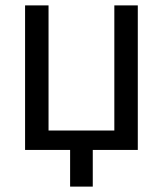

<svg xmlns="http://www.w3.org/2000/svg" viewBox="-20 -556 603 712"><path d="M73 0V-536H160V-72H404V-536H491V0H324V136H240V0Z"/></svg>

Font: Noto Sans Mono SemiCondensed
Style: Regular
Weight: 400
Width: 4
Designer: Monotype Design Team
Foundry: Monotype Imaging Inc.
Version: Version 2.014